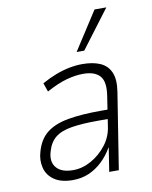

<svg xmlns="http://www.w3.org/2000/svg" viewBox="-84 -796 686 866"><g transform="rotate(-10 259.5 -362.5)"><path d="M180 8Q126 8 94.5 -14Q63 -36 54.5 -71.5Q46 -107 57 -143Q72 -198 108.5 -227Q145 -256 206.5 -267Q268 -278 357 -278H399L392 -236H336Q263 -236 215 -228Q167 -220 140.5 -198.5Q114 -177 103 -137Q89 -92 112 -64Q135 -36 189 -36Q231 -36 271.5 -58.5Q312 -81 341.5 -119Q371 -157 377 -205L397 -336Q408 -402 384.5 -429Q361 -456 308 -456Q271 -456 230 -444.5Q189 -433 138 -405L124 -445Q156 -463 188.5 -475.5Q221 -488 252 -494Q283 -500 311 -500Q360 -500 393 -485.5Q426 -471 440.5 -438Q455 -405 446 -348L391 0H347L364 -109H363Q343 -74 315 -47.5Q287 -21 253.5 -6.5Q220 8 180 8ZM296 -558 409 -733H463L331 -558Z"/></g></svg>

Font: Nunito Sans 7pt Condensed ExtraLight
Style: Italic
Weight: 250
Width: 3
Italic angle: -9°
Designer: Vernon Adams
Foundry: Vernon Adams
Version: Version 3.101;gftools[0.9.27]